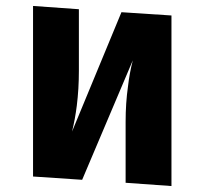

<svg xmlns="http://www.w3.org/2000/svg" viewBox="-20 -609 686 645"><path d="M556 16 402 5V-200Q402 -263 410 -319Q415 -363 426 -406L256 -5L91 -16V-589L245 -578V-371Q245 -310 238 -254Q232 -207 222 -167L388 -568L556 -557Z"/></svg>

Font: Xiangcui Wave Sans Xiangcui Wave Sans
Style: Regular
Weight: 800
Width: 3
Version: Version 0.920;March 28, 2024;FontCreator 14.0.0.2814 64-bit